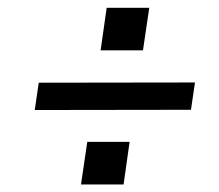

<svg xmlns="http://www.w3.org/2000/svg" viewBox="-20 -616 574 504"><path d="M71.2 -327.2 81.7 -398.9 491.8 -399.5 481.3 -327.8ZM192.6 -131.8 209.1 -243.6H320.2L304.4 -131.8ZM244.1 -483.8 260 -595.5H371.8L355.3 -483.8Z"/></svg>

Font: Public Sans Thin
Style: Italic
Weight: 100
Italic angle: -8°
Designer: The Public Sans project authors (U.S. Web Design System). Libre Franklin designed by Pablo Impallari and Rodrigo Fuenzal
Version: Version 2.000